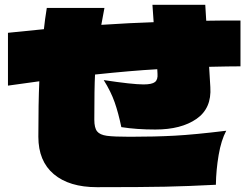

<svg xmlns="http://www.w3.org/2000/svg" viewBox="-20 -774 1040 796"><path d="M977 -499Q933 -499 847 -497L852 -413Q858 -325 794.5 -281Q731 -237 624 -237Q546 -237 483 -247Q471 -305 455.5 -349.5Q440 -394 410 -442Q529 -424 575 -424Q610 -424 622.5 -434Q635 -444 633 -468L632 -487Q525 -481 374 -465Q371 -411 371 -278Q371 -244 382.5 -229.5Q394 -215 423 -211Q452 -207 519 -207Q622 -207 704.5 -211.5Q787 -216 918 -232Q897 -193 886.5 -131.5Q876 -70 875 -8Q759 -2 665 0Q571 2 382 2Q267 2 203 -52Q139 -106 139 -207Q139 -349 143 -437L13 -419V-638L162 -653Q166 -692 174 -741H413L400 -671Q522 -679 617 -682L612 -754H831L835 -688Q882 -689 977 -689Z"/></svg>

Font: Mantou Sans
Style: Regular
Weight: 400
Designer: Mant0u / artakana
Foundry: Mant0u / artakana
Version: Version 1.001;October 22, 2023;FontCreator 14.0.0.2901 64-bi